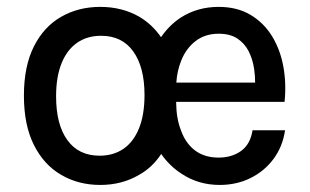

<svg xmlns="http://www.w3.org/2000/svg" viewBox="-20 -524 900 558"><path d="M721.5 -284Q721.5 -303.5 718.5 -324Q714.5 -351.5 702.8 -374.8Q691 -398 669.8 -412Q648.5 -426 615.5 -426Q576 -426 548.2 -404.5Q520.5 -383 506.5 -347.5Q494.5 -317.5 492.5 -284ZM269.5 -71.5Q309.5 -71.5 338.8 -91.5Q368 -111.5 384 -151Q400 -190.5 400 -248Q400 -328.5 367.5 -374.2Q335 -420 274 -420Q233 -420 203.8 -399.5Q174.5 -379 158.8 -339.8Q143 -300.5 143 -244Q143 -162 175.8 -116.8Q208.5 -71.5 269.5 -71.5ZM492 -228V-224.5Q492.5 -179.5 506 -145Q519 -108 546.5 -87Q574 -66 615.5 -66Q653.5 -66 680.5 -85.2Q707.5 -104.5 714 -145.5H808.5Q801.5 -98 775 -62.2Q748.5 -26.5 708 -6.5Q667.5 13.5 618.5 13.5Q556 13.5 507 -19.5Q473 -41.5 448.5 -76.5Q423 -37.5 384.5 -16Q334.5 13.5 271.5 13.5Q208 13.5 157.8 -15.8Q107.5 -45 78.5 -102.8Q49.5 -160.5 49.5 -246Q49.5 -331.5 78.5 -389Q107.5 -446.5 157.8 -475.2Q208 -504 271.5 -504Q334.5 -504 384.5 -475.5Q422 -453.5 448 -416Q472 -451 505.5 -473Q554 -504 615.5 -504Q669 -504 707.8 -481Q746.5 -458 770.5 -419Q794.5 -380 803.5 -330.5Q812.5 -281 807 -228Z"/></svg>

Font: Betinya Sans Medium
Style: Regular
Weight: 500
Designer: Jonathan Pinhorn
Version: Version 2.001;December 9, 2019;FontCreator 12.0.0.2547 64-bi